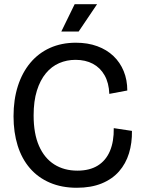

<svg xmlns="http://www.w3.org/2000/svg" viewBox="-20 -875 675 908"><path d="M343 13Q272 13 216 -11Q160 -35 121.5 -79.5Q83 -124 63.5 -186.5Q44 -249 44 -325Q44 -404 64.5 -468Q85 -532 123.5 -578Q162 -624 216.5 -648.5Q271 -673 339 -673Q395 -673 440 -656.5Q485 -640 516.5 -610Q548 -580 565 -538.5Q582 -497 582 -447L497 -431Q495 -483 474.5 -519Q454 -555 419 -573.5Q384 -592 337 -592Q296 -592 260 -576.5Q224 -561 197 -528.5Q170 -496 154.5 -446.5Q139 -397 139 -329Q139 -243 164.5 -185Q190 -127 236.5 -97.5Q283 -68 346 -68Q404 -68 442.5 -92Q481 -116 500 -161Q519 -206 518 -269L604 -256Q605 -199 590 -150Q575 -101 543 -64.5Q511 -28 461 -7.5Q411 13 343 13ZM352 -726H270L333 -855H439Z"/></svg>

Font: Bricolage Grotesque 72pt
Style: Regular
Weight: 400
Version: Version 1.001;gftools[0.9.33.dev8+g029e19f]